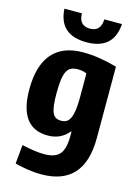

<svg xmlns="http://www.w3.org/2000/svg" viewBox="-144 -849 827 1147"><g transform="rotate(15 270.0 -276.0)"><path d="M228 220Q152 220 65 197L76 80Q159 99 214 99Q282 99 310 66Q338 33 338 -45V-73H334Q286 -14 206 -14Q29 -14 29 -253Q29 -399 93 -474Q157 -549 284 -549Q331 -549 381 -541.5Q431 -534 494 -517V-75Q494 220 228 220ZM261 -120Q280 -120 293.5 -128Q307 -136 316 -155Q325 -174 329.5 -205Q334 -236 334 -282V-432Q310 -443 280 -443Q255 -443 238 -435Q221 -427 211 -407.5Q201 -388 196.5 -355Q192 -322 192 -272Q192 -228 195.5 -199Q199 -170 207 -152.5Q215 -135 228 -127.5Q241 -120 261 -120ZM285 -612Q116 -612 107 -772H215Q216 -696 285 -696Q351 -696 354 -772H463Q452 -612 285 -612Z"/></g></svg>

Font: Encode Sans Compressed
Style: ExtraBold
Weight: 800
Designer: Pablo Impallari, Andres Torresi
Foundry: Pablo Impallari, Andres Torresi
Version: Version 1.000; ttfautohint (v1.00) -l 8 -r 50 -G 200 -x 14 -